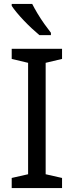

<svg xmlns="http://www.w3.org/2000/svg" viewBox="-20 -964 379 984"><path d="M298 0H40V-52L124 -71V-642L40 -662V-714H298V-662L214 -642V-71L298 -52ZM145 -944Q156 -922 172.5 -894.5Q189 -867 207.5 -841Q226 -815 241 -796V-784H182Q165 -798 144 -817.5Q123 -837 102.5 -858.5Q82 -880 65.5 -900Q49 -920 40 -934V-944Z"/></svg>

Font: Noto Sans Armenian
Style: Regular
Weight: 400
Designer: Monotype Design Team
Foundry: Monotype Imaging Inc.
Version: Version 2.007